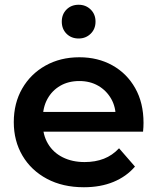

<svg xmlns="http://www.w3.org/2000/svg" viewBox="-20 -781 662 808"><path d="M333 7Q244 7 177.5 -28.5Q111 -64 74.5 -126Q38 -188 38 -267Q38 -347 73.5 -408.5Q109 -470 171.5 -505Q234 -540 314 -540Q392 -540 453 -506Q514 -472 549 -410Q584 -348 584 -264Q584 -256 583.5 -246Q583 -236 582 -227H137V-310H516L467 -284Q468 -330 448 -365Q428 -400 393.5 -420Q359 -440 314 -440Q268 -440 233.5 -420Q199 -400 179.5 -364.5Q160 -329 160 -281V-261Q160 -213 182 -176Q204 -139 244 -119Q284 -99 336 -99Q381 -99 417 -113Q453 -127 481 -157L548 -80Q512 -38 457.5 -15.5Q403 7 333 7ZM311 -619Q280 -619 260 -639Q240 -659 240 -690Q240 -721 260 -741Q280 -761 311 -761Q341 -761 361.5 -741Q382 -721 382 -690Q382 -659 361.5 -639Q341 -619 311 -619Z"/></svg>

Font: MOST Montserrat SemiBold
Style: Regular
Weight: 600
Designer: Julieta Ulanovsky
Foundry: Julieta Ulanovsky
Version: Version 8.000;March 11, 2024;FontCreator 15.0.0.2926 64-bit